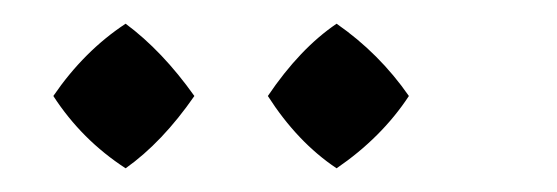

<svg xmlns="http://www.w3.org/2000/svg" viewBox="-20 -667 470 162"><path d="M25 -586Q51 -624 86 -647Q117 -624 144 -586Q117 -547 86 -525Q49 -549 25 -586ZM206 -586Q233 -626 264 -647Q300 -622 325 -586Q302 -551 264 -525Q231 -547 206 -586Z"/></svg>

Font: Galdeano
Style: Regular
Weight: 400
Designer: Dario Manuel Muhafara
Foundry: Dario Manuel Muhafara
Version: Version 1.001